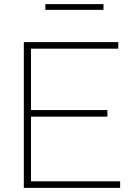

<svg xmlns="http://www.w3.org/2000/svg" viewBox="-20 -915 655 935"><path d="M565 -32V0H96V-710H556V-678H131V-379H503V-347H131V-32ZM201 -867V-895H484V-867Z"/></svg>

Font: Raleway ExtraLight
Style: Regular
Weight: 200
Designer: Matt McInerney, Pablo Impallari, Rodrigo Fuenzalida
Foundry: Matt McInerney, Pablo Impallari, Rodrigo Fuenzalida
Version: Version 4.026